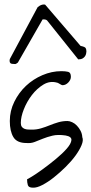

<svg xmlns="http://www.w3.org/2000/svg" viewBox="-20 -826 411 869"><path d="M102.5 -14.6Q102.5 -13.7 123.5 -26.4Q144.5 -39.1 173.3 -60.1Q202.1 -81.1 232.4 -106Q262.7 -130.9 282.2 -153.3Q301.8 -175.8 303.2 -191.9Q304.7 -208 276.4 -212.9Q241.2 -217.8 217.3 -211.9Q193.4 -206.1 173.8 -198.2Q154.3 -190.4 137.2 -183.6Q120.1 -176.8 99.6 -178.7Q56.6 -178.7 40.5 -205.6Q24.4 -232.4 24.4 -278.3Q24.4 -324.2 44.9 -365.7Q65.4 -407.2 97.7 -437.5Q129.9 -467.8 171.9 -485.8Q213.9 -503.9 257.8 -503.9Q275.4 -503.9 288.1 -501Q300.8 -498 300.8 -478.5Q300.8 -464.8 289.1 -452.6Q277.3 -440.4 262.7 -440.4Q261.7 -440.4 257.8 -441.9Q253.9 -443.4 250 -446.3Q246.1 -449.2 242.2 -450.7Q238.3 -452.1 237.3 -452.1Q206.1 -460.9 176.8 -443.4Q147.5 -425.8 124.5 -396Q101.6 -366.2 87.9 -331.5Q74.2 -296.9 74.2 -269.5Q74.2 -258.8 78.6 -252.4Q83 -246.1 90.3 -243.2Q97.7 -240.2 106.9 -239.7Q116.2 -239.3 126 -239.3Q145.5 -239.3 165.5 -245.1Q185.5 -251 204.6 -258.8Q223.6 -266.6 243.7 -272.5Q263.7 -278.3 285.2 -278.3Q294.9 -278.3 306.6 -272.9Q318.4 -267.6 328.1 -257.3Q337.9 -247.1 344.7 -233.9Q351.6 -220.7 352.5 -205.1Q358.4 -191.4 349.1 -168.9Q339.8 -146.5 321.3 -121.1Q302.7 -95.7 276.4 -69.8Q250 -43.9 223.6 -22.9Q197.3 -2 171.9 11.2Q146.5 24.4 128.9 23.4Q109.4 23.4 106 11.7Q102.5 0 102.5 -14.6ZM23.4 -550.8Q23.4 -552.7 23.9 -555.2Q24.4 -557.6 24.4 -558.6L148.4 -790Q149.4 -793.9 159.2 -799.8Q168.9 -805.7 179.7 -805.7Q180.7 -805.7 182.6 -805.2Q184.6 -804.7 184.6 -804.7L344.7 -618.2Q364.3 -614.3 367.7 -608.4Q371.1 -602.5 371.1 -592.8Q371.1 -588.9 369.6 -582.5Q368.2 -576.2 364.3 -570.8Q360.4 -565.4 354 -561.5Q347.7 -557.6 337.9 -557.6H334Q333 -557.6 333 -558.6L196.3 -729.5Q191.4 -738.3 177.7 -738.3H172.9L61.5 -543.9Q60.5 -542 55.7 -539.1Q50.8 -536.1 48.8 -536.1Q31.2 -536.1 27.3 -540Q23.4 -543.9 23.4 -550.8Z"/></svg>

Font: Shadows Into Light
Style: Regular
Weight: 400
Designer: Kimberly Geswein
Foundry: Kimberly Geswein
Version: Version 001.000